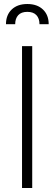

<svg xmlns="http://www.w3.org/2000/svg" viewBox="-20 -937 270 957"><path d="M140.6 0H89.8V-707H140.6ZM116.2 -917Q165.5 -917 194.1 -889.6Q222.7 -862.3 222.7 -816.4H176.8Q176.8 -845.2 161.4 -861.6Q146 -877.9 116.2 -877.9Q85.9 -877.9 70.8 -861.3Q55.7 -844.7 55.7 -816.4H9.8Q9.8 -862.3 38.3 -889.6Q66.9 -917 116.2 -917Z"/></svg>

Font: Pretendard Std ExtraLight
Style: Regular
Weight: 200
Designer: Base glyphs from Inter by Rasmus Andersson; Hangeul glyphs from Noto Sans CJK(Source Han Sans) by Jang Soo-young and Kan
Foundry: Kil Hyung-jin
Version: Version 1.309